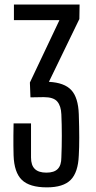

<svg xmlns="http://www.w3.org/2000/svg" viewBox="-20 -820 426 848"><path d="M187 7.5Q110.5 7.5 76.5 -25.5Q42.5 -58.5 40 -133.5Q39.5 -155.5 39.2 -176.5Q39 -197.5 39.2 -221Q39.5 -244.5 40 -275H117V-124.5Q117 -90 133.8 -73.8Q150.5 -57.5 185 -57.5Q219 -57.5 235 -73.8Q251 -90 251 -124.5Q253 -171 253 -220.5Q253 -270 251 -315Q249.5 -352 233 -371.5Q216.5 -391 173.5 -391L114.5 -390L112 -455.5L242.5 -731H41.5V-800H331.5L330.5 -736L196 -458.5Q264.5 -455 295 -422Q325.5 -389 328 -315.5Q329 -286 329.5 -260.2Q330 -234.5 330 -212Q330 -189.5 329.5 -170Q329 -150.5 328 -133.5Q325 -58.5 292.2 -25.5Q259.5 7.5 187 7.5Z"/></svg>

Font: Big Shoulders Display Thin Medium
Style: Regular
Weight: 500
Version: Version 2.002